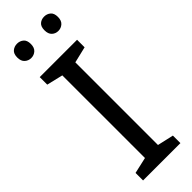

<svg xmlns="http://www.w3.org/2000/svg" viewBox="-300 -923 938 938"><g transform="rotate(-45 169.5 -454.0)"><path d="M298 0H40V-52L124 -71V-642L40 -662V-714H298V-662L214 -642V-71L298 -52ZM30 -859Q30 -885 44 -896.5Q58 -908 77 -908Q96 -908 110 -896.5Q124 -885 124 -859Q124 -834 110 -821.5Q96 -809 77 -809Q58 -809 44 -821.5Q30 -834 30 -859ZM218 -859Q218 -885 231.5 -896.5Q245 -908 264 -908Q283 -908 297 -896.5Q311 -885 311 -859Q311 -834 297 -821.5Q283 -809 264 -809Q245 -809 231.5 -821.5Q218 -834 218 -859Z"/></g></svg>

Font: Noto Sans Syloti Nagri
Style: Regular
Weight: 400
Designer: Monotype Design Team
Foundry: Monotype Imaging Inc.
Version: Version 2.003; ttfautohint (v1.8.4.7-5d5b)